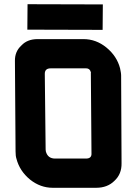

<svg xmlns="http://www.w3.org/2000/svg" viewBox="-20 -893 649 913"><path d="M111 -873 469 -872 468 -751 110 -752ZM51 -603Q50 -648 82 -677Q110 -707 159 -707H377Q437 -707 486 -667Q536 -626 551 -568Q553 -558 554.5 -549.5Q556 -541 556 -533L558 -117Q559 -65 524 -33Q491 0 437 0H231Q172 0 123 -39Q73 -80 58 -139Q54 -151 54 -173ZM197 -182Q197 -177 198 -173Q207 -139 242 -139H389Q417 -139 415 -165L412 -546Q413 -547 412 -550Q407 -568 390 -568H221Q193 -568 193 -542Z"/></svg>

Font: Covid19
Style: Regular
Weight: 400
Designer: Peter Wiegel
Foundry: (c) CAT - Ing. Peter Wiegel.  for Rudolf Maass + Partner GmbH
Version: Version 001.000